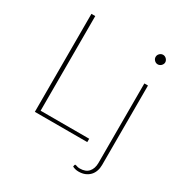

<svg xmlns="http://www.w3.org/2000/svg" viewBox="-201 -857 1135 1193"><g transform="rotate(30 366.0 -260.0)"><path d="M111.5 0ZM139 -24H487.5V0H111.5V-703H139ZM638.5 -493V77Q638.5 100.5 631.5 120.5Q624.5 140.5 610.8 155Q597 169.5 577.2 177.8Q557.5 186 532 186Q518 186 507.8 183.2Q497.5 180.5 487.5 175.5L490 163Q491.5 159 494 158.8Q496.5 158.5 501 160Q505.5 161.5 512.2 163.5Q519 165.5 529 165.5Q570.5 165.5 591.5 141.5Q612.5 117.5 612.5 77V-493ZM659.5 -671Q659.5 -664 656.5 -658Q653.5 -652 648.8 -647.2Q644 -642.5 637.8 -639.8Q631.5 -637 625 -637Q611 -637 600.8 -647.2Q590.5 -657.5 590.5 -671Q590.5 -685 600.8 -695.2Q611 -705.5 625 -705.5Q631.5 -705.5 637.8 -702.8Q644 -700 648.8 -695.2Q653.5 -690.5 656.5 -684.2Q659.5 -678 659.5 -671Z"/></g></svg>

Font: Lato Thin
Style: Regular
Weight: 200
Designer: Lukasz Dziedzic
Foundry: tyPoland Lukasz Dziedzic
Version: Version 2.007; 2014-02-27